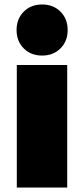

<svg xmlns="http://www.w3.org/2000/svg" viewBox="-20 -837 375 857"><path d="M55 -547H280V0H55ZM168 -817Q218 -817 250 -785Q282 -753 282 -703Q282 -653 250 -621Q218 -589 168 -589Q118 -589 86 -621Q54 -653 54 -703Q54 -753 86 -785Q118 -817 168 -817Z"/></svg>

Font: Alexandria Black
Style: Regular
Weight: 900
Designer: Mohamed Gaber
Foundry: Kief Type Foundry
Version: Version 5.100